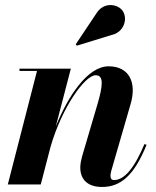

<svg xmlns="http://www.w3.org/2000/svg" viewBox="-20 -733 621 763"><path d="M423.5 -594C471.5 -604 489 -657 468 -689C449.5 -717 393 -727.5 363.5 -680.5L281 -557L285.5 -551.5ZM127 -451 11 0H142L181 -150C226 -306 317.5 -434 360 -434C393 -434 389.5 -393.5 366.5 -316L306.5 -112.5C303 -100 299 -82 299 -67.5C299 -19.5 328.5 10 385.5 10C460.5 10 513.5 -37 562.5 -157.5L554 -160.5C513.5 -63 473 -17.5 433.5 -17.5C423 -17.5 419 -23.5 419 -34.5C419 -39.5 420.5 -48 422 -53.5L499 -319.5C524 -404.5 494 -469.5 411.5 -469.5C327.5 -469.5 249 -349 201.5 -229.5L261.5 -460H57.5V-451Z"/></svg>

Font: Bodoni* 24pt
Style: Bold Italic
Weight: 700
Italic angle: -13°
Version: Version 2.3